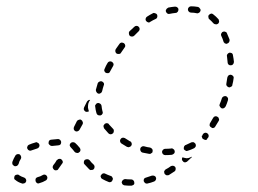

<svg xmlns="http://www.w3.org/2000/svg" viewBox="-20 -579 818 609"><path d="M393 10H397Q398 10 400 9Q402 8 404 7Q405 6 406 4Q406 2 406 0Q406 -4 403 -7Q400 -10 396 -10H393Q385 -10 377 -11Q373 -11 370 -8Q367 -6 366 -1Q366 1 367 2Q367 4 369 6Q370 7 372 8Q374 9 376 9Q384 10 393 10ZM34 -25Q30 -25 27 -22Q25 -19 25 -14Q25 -10 29 -8Q37 -1 50 3Q52 4 54 3Q56 3 58 2Q60 1 61 0Q62 -2 63 -4Q64 -8 62 -11Q60 -15 56 -16Q47 -19 41 -23Q38 -26 34 -25ZM474 -8Q476 -12 475 -15Q474 -17 473 -19Q471 -20 470 -21Q468 -22 466 -22Q464 -22 462 -22Q453 -19 444 -16Q439 -15 437 -12Q435 -8 436 -4Q437 -2 438 -1Q439 1 441 2Q442 3 444 3Q446 4 448 3Q458 1 468 -3Q472 -4 474 -8ZM93 -12Q92 -8 93 -4Q94 0 98 2Q101 4 105 2Q116 -1 126 -7Q129 -9 130 -13Q131 -17 129 -20Q127 -24 123 -25Q119 -26 116 -24Q108 -19 99 -17Q95 -16 93 -12ZM328 -1Q330 -1 332 -2Q334 -3 335 -4Q336 -6 337 -8Q338 -10 338 -12Q338 -14 337 -15Q336 -17 335 -19Q333 -20 331 -21Q322 -24 314 -28Q311 -30 307 -29Q303 -28 301 -24Q300 -23 299 -21Q299 -19 300 -17Q300 -15 302 -13Q303 -12 305 -11Q314 -6 324 -2Q326 -1 328 -1ZM536 -38Q537 -40 537 -42Q538 -43 537 -45Q537 -47 536 -49Q534 -52 530 -53Q526 -54 522 -52Q514 -46 506 -42Q504 -41 503 -39Q501 -37 501 -36Q500 -34 501 -32Q501 -30 502 -28Q503 -26 505 -25Q506 -24 508 -23Q510 -23 512 -23Q514 -23 516 -24Q524 -29 533 -35Q535 -36 536 -38ZM147 -48Q148 -44 151 -41Q154 -38 159 -39Q163 -39 165 -43Q171 -51 177 -60Q180 -63 179 -67Q178 -71 174 -74Q173 -75 171 -75Q169 -75 167 -75Q165 -75 163 -73Q162 -72 160 -71Q155 -62 149 -55Q147 -52 147 -48ZM266 -40Q268 -39 270 -40Q272 -40 273 -40Q275 -41 277 -42Q280 -45 280 -50Q280 -54 277 -57Q270 -63 264 -71Q261 -74 257 -74Q253 -74 249 -72Q248 -70 247 -69Q246 -67 246 -65Q246 -63 246 -61Q247 -59 248 -58Q256 -49 263 -42Q264 -41 266 -40ZM47 -82Q46 -86 43 -89Q39 -91 35 -90Q31 -89 29 -86Q23 -76 19 -65Q19 -63 19 -61Q19 -59 20 -57Q21 -56 23 -54Q24 -53 26 -52Q30 -51 34 -53Q37 -55 39 -59Q41 -68 46 -75Q48 -78 47 -82ZM589 -81Q589 -81 589 -82Q587 -81 584 -80Q578 -77 572 -77Q565 -78 559 -80Q559 -80 559 -80Q557 -78 557 -74Q557 -70 560 -68Q561 -66 563 -65Q565 -64 567 -64Q569 -64 570 -65Q572 -65 574 -67Q581 -74 589 -81Q589 -81 589 -81ZM532 -92Q535 -95 534 -100Q534 -101 533 -103Q532 -105 530 -106Q529 -107 527 -108Q525 -109 523 -108Q514 -107 504 -107Q502 -107 500 -106Q498 -105 497 -104Q496 -102 495 -101Q494 -99 494 -97Q494 -93 497 -90Q500 -87 504 -87Q515 -87 525 -88Q529 -89 532 -92ZM456 -91Q458 -91 460 -93Q462 -94 463 -95Q464 -97 464 -99Q465 -103 463 -106Q460 -110 456 -111Q447 -112 437 -115Q433 -116 430 -114Q426 -112 425 -108Q424 -104 426 -100Q428 -96 432 -95Q442 -93 453 -91Q455 -91 456 -91ZM224 -94Q228 -93 231 -96Q233 -97 234 -99Q235 -100 235 -102Q235 -104 235 -106Q234 -108 233 -110Q225 -120 218 -126Q215 -128 211 -128Q207 -128 204 -125Q201 -122 201 -118Q202 -114 205 -111Q210 -106 217 -97Q220 -94 224 -94ZM601 -115Q602 -119 600 -123Q599 -124 597 -126Q596 -127 594 -128Q592 -128 590 -128Q588 -128 586 -127Q578 -123 569 -119Q567 -119 566 -117Q564 -116 564 -114Q563 -112 563 -110Q563 -108 563 -106Q565 -103 569 -101Q572 -99 576 -101Q586 -104 596 -109Q599 -111 601 -115ZM104 -113Q106 -116 105 -120Q104 -122 103 -124Q101 -125 100 -126Q98 -127 96 -128Q94 -128 92 -127Q81 -124 72 -120Q70 -119 69 -118Q67 -116 67 -114Q66 -113 66 -111Q66 -109 67 -107Q69 -103 72 -102Q76 -100 80 -102Q88 -105 98 -108Q102 -109 104 -113ZM387 -112Q389 -112 391 -113Q393 -114 395 -115Q396 -116 397 -118Q399 -122 397 -126Q396 -130 392 -131Q384 -136 376 -141Q372 -143 368 -142Q364 -141 362 -137Q360 -134 361 -130Q362 -126 365 -124Q374 -118 383 -113Q385 -113 387 -112ZM172 -121Q174 -124 174 -128Q174 -130 173 -132Q172 -134 171 -135Q169 -136 168 -137Q166 -138 164 -138Q153 -137 143 -136Q139 -136 136 -133Q134 -130 134 -125Q134 -123 135 -122Q136 -120 138 -119Q139 -117 141 -117Q143 -116 145 -116Q154 -117 165 -118Q169 -118 172 -121ZM638 -140Q638 -140 638 -140L639 -141Q642 -144 642 -148Q642 -152 639 -155Q638 -156 636 -157Q634 -158 632 -158Q630 -158 628 -157Q626 -156 625 -155L624 -154Q623 -153 623 -152Q622 -151 622 -149Q621 -149 620 -148Q620 -148 620 -147Q620 -145 621 -143Q621 -141 623 -139Q625 -137 627 -137Q629 -135 632 -135Q634 -136 636 -136Q636 -137 637 -138Q637 -138 637 -139Q637 -139 638 -140ZM331 -153Q335 -153 338 -156Q340 -157 340 -159Q341 -161 341 -163Q341 -165 341 -167Q340 -169 339 -170Q332 -177 326 -184Q324 -188 320 -188Q316 -189 312 -186Q311 -185 310 -183Q309 -182 308 -180Q308 -178 309 -176Q309 -174 310 -172Q317 -164 324 -156Q327 -153 331 -153ZM214 -169Q215 -165 219 -163Q223 -161 227 -163Q230 -164 232 -167L242 -185Q244 -189 242 -193Q241 -197 237 -199Q234 -201 230 -199Q226 -198 224 -195L215 -177Q213 -173 214 -169ZM645 -184Q645 -186 646 -188Q651 -196 656 -205Q658 -209 662 -210Q666 -211 669 -209Q671 -208 672 -207Q674 -205 674 -203Q675 -201 675 -199Q674 -197 674 -196Q669 -187 663 -178Q662 -175 659 -174Q656 -172 653 -173Q650 -175 647 -177Q646 -178 646 -179Q645 -179 645 -180Q645 -182 645 -184ZM288 -216Q289 -215 291 -214Q293 -213 295 -213Q297 -213 299 -213Q303 -214 305 -218Q307 -222 305 -226Q303 -234 302 -244Q301 -248 298 -250Q294 -253 290 -252Q288 -252 287 -251Q285 -250 284 -248Q283 -247 282 -245Q281 -243 282 -241Q283 -230 286 -220Q287 -218 288 -216ZM260 -250Q262 -257 266 -262Q265 -262 264 -262Q263 -262 262 -262Q260 -261 259 -260Q257 -258 256 -257L247 -239Q245 -235 246 -231Q248 -227 251 -225Q253 -225 255 -224Q257 -224 259 -225Q260 -225 260 -225Q261 -226 262 -226Q260 -232 259 -238Q259 -244 260 -250ZM703 -268Q701 -272 697 -274Q695 -274 693 -274Q691 -274 689 -273Q688 -272 686 -271Q685 -269 684 -268Q681 -258 677 -249Q675 -245 677 -242Q679 -238 682 -236Q684 -235 686 -235Q688 -235 690 -236Q692 -237 693 -238Q695 -240 696 -242Q700 -251 703 -261Q704 -265 703 -268ZM286 -287Q288 -283 292 -282Q296 -281 300 -284Q303 -286 304 -290Q306 -299 309 -308Q311 -312 309 -316Q307 -319 303 -321Q299 -322 295 -320Q292 -319 290 -315Q287 -304 284 -294Q284 -290 286 -287ZM719 -338Q717 -341 712 -342Q708 -342 705 -340Q702 -337 701 -333Q700 -324 698 -314Q697 -310 699 -307Q702 -303 706 -302Q708 -302 709 -302Q711 -303 713 -304Q715 -305 716 -306Q717 -308 717 -310Q720 -321 721 -331Q722 -335 719 -338ZM311 -358Q310 -356 311 -354Q312 -352 313 -350Q314 -349 316 -348Q318 -347 320 -347Q322 -347 324 -347Q326 -348 327 -349Q329 -350 329 -352Q334 -361 339 -370Q341 -373 340 -377Q338 -381 335 -383Q331 -385 327 -384Q323 -383 321 -379Q316 -371 312 -361Q311 -360 311 -358ZM716 -410Q712 -412 708 -412Q706 -411 704 -410Q703 -409 702 -408Q700 -406 700 -404Q699 -402 700 -400Q701 -391 702 -381Q702 -379 703 -377Q704 -375 705 -374Q707 -373 709 -372Q711 -372 713 -372Q717 -372 719 -375Q722 -378 722 -383Q721 -393 719 -403Q719 -407 716 -410ZM346 -415Q347 -411 350 -409Q354 -407 358 -408Q362 -408 364 -412Q370 -420 375 -428Q378 -431 377 -436Q376 -440 373 -442Q370 -444 365 -444Q361 -443 359 -440Q353 -432 347 -423Q345 -419 346 -415ZM695 -478Q691 -480 687 -478Q685 -478 684 -476Q683 -475 682 -473Q681 -471 681 -469Q681 -467 682 -465Q686 -457 689 -447Q689 -445 691 -444Q692 -442 694 -441Q696 -441 698 -440Q700 -440 701 -441Q705 -442 707 -446Q709 -450 708 -454Q704 -464 700 -473Q699 -477 695 -478ZM389 -472Q389 -468 392 -465Q395 -463 399 -463Q403 -463 406 -466Q413 -473 420 -480Q423 -483 423 -487Q423 -491 420 -494Q417 -497 413 -497Q409 -497 406 -494Q398 -487 391 -480Q388 -477 389 -472ZM650 -536Q646 -535 643 -532Q640 -529 641 -525Q641 -520 644 -518Q651 -512 657 -505Q660 -502 664 -502Q668 -501 672 -504Q673 -505 674 -507Q675 -509 675 -511Q675 -513 674 -515Q674 -517 673 -518Q665 -527 657 -533Q654 -536 650 -536ZM442 -520Q441 -516 443 -513Q446 -509 450 -508Q454 -507 457 -510Q465 -515 474 -519Q476 -520 477 -521Q478 -523 479 -525Q479 -527 479 -529Q479 -531 478 -533Q476 -536 472 -537Q468 -539 465 -537Q455 -532 446 -526Q443 -524 442 -520ZM511 -553Q509 -552 508 -550Q507 -549 506 -547Q506 -545 506 -543Q507 -539 511 -536Q514 -534 518 -535Q527 -537 537 -538Q541 -538 544 -542Q546 -545 546 -549Q546 -553 542 -556Q539 -558 535 -558Q524 -557 514 -555Q512 -554 511 -553ZM579 -556Q576 -553 576 -549Q576 -545 579 -542Q582 -539 586 -539Q595 -539 604 -537Q608 -536 612 -539Q615 -541 616 -545Q617 -549 614 -552Q612 -556 608 -557Q597 -559 586 -559Q582 -559 579 -556Z"/></svg>

Font: FRB American Cursive Dashed Light
Style: Italic
Weight: 300
Italic angle: -25°
Version: Version 2.0;Modular Font Editor K font №1